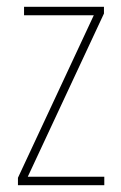

<svg xmlns="http://www.w3.org/2000/svg" viewBox="-20 -547 357 567"><path d="M288 0V-25H62L287 -507V-527H51V-502H257L33 -22V0Z"/></svg>

Font: Noto Sans Gurmukhi Condensed Thin
Style: Regular
Weight: 100
Width: 3
Designer: Jelle Bosma - Monotype Design Team
Foundry: Monotype Imaging Inc.
Version: Version 2.004